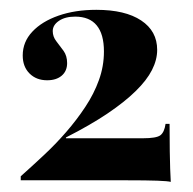

<svg xmlns="http://www.w3.org/2000/svg" viewBox="-20 -715 389 387"><path d="M324.2 -348.4Q318.5 -350 297.2 -350.8Q275.8 -351.6 235.5 -351.6H21.8V-359.7Q44.4 -379.8 68.1 -402Q91.9 -424.2 113.3 -448.8Q134.7 -473.4 152 -499.6Q169.4 -525.8 179.4 -553.6Q189.5 -581.5 189.5 -611.3Q189.5 -646 175 -663.7Q160.5 -681.5 131.5 -681.5Q111.3 -681.5 98.8 -673Q86.3 -664.5 86.3 -652.4Q86.3 -641.1 93.5 -631.9Q100.8 -622.6 108.1 -612.5Q115.3 -602.4 115.3 -587.9Q115.3 -571.8 104.4 -562.5Q93.5 -553.2 75 -553.2Q53.2 -553.2 39.5 -566.9Q25.8 -580.6 25.8 -603.2Q25.8 -630.6 45.2 -651.2Q64.5 -671.8 98 -683.5Q131.5 -695.2 174.2 -695.2Q232.3 -695.2 264.5 -673.8Q296.8 -652.4 296.8 -614.5Q296.8 -594.4 286.3 -573.8Q275.8 -553.2 253.6 -531.5Q231.5 -509.7 196.8 -486.3Q162.1 -462.9 112.9 -437.9V-436.3H267.7Q295.2 -436.3 303.2 -442.3Q311.3 -448.4 313.7 -465.3H321.8Q321.8 -430.6 322.2 -409.7Q322.6 -388.7 323 -375Q323.4 -361.3 324.2 -348.4Z"/></svg>

Font: Playfair 144pt SemiCondensed
Style: Bold
Weight: 700
Width: 4
Designer: Claus Eggers Sørensen
Foundry: Claus Eggers Sørensen
Version: Version 2.203